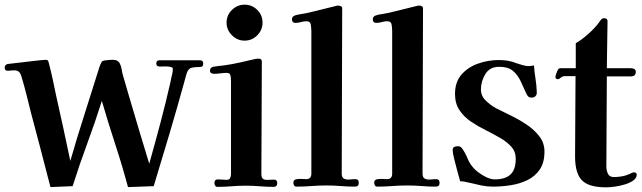

<svg xmlns="http://www.w3.org/2000/svg" viewBox="-21 -796 2747 822"><path d="M849 -524Q849 -512 842.5 -510.5Q836 -509 828 -509Q815 -509 801.5 -506.5Q788 -504 781 -489Q777 -479 774 -467.5Q771 -456 768 -445Q737 -333 704 -221.5Q671 -110 637 1L527 5Q502 -88 472 -179.5Q442 -271 415 -364Q386 -272 352.5 -181.5Q319 -91 290 1L195 5Q175 -73 154.5 -151Q134 -229 113 -308Q103 -348 93 -388Q83 -428 71 -468Q67 -482 60 -488.5Q53 -495 39 -495Q32 -495 25.5 -494Q19 -493 12 -493Q-1 -493 -1 -506Q-1 -519 12 -522Q13 -522 29 -524Q45 -526 68 -528.5Q91 -531 114.5 -534Q138 -537 155 -538.5Q172 -540 174 -540Q182 -540 184.5 -536Q187 -532 188 -526Q197 -492 204.5 -457.5Q212 -423 219 -388Q235 -318 250 -248Q265 -178 280 -107Q309 -208 341.5 -309Q374 -410 405 -510Q410 -524 414 -530.5Q418 -537 434 -538Q441 -539 448.5 -539.5Q456 -540 463 -540Q485 -540 493 -522Q498 -511 500 -498.5Q502 -486 505 -475Q512 -452 518.5 -428.5Q525 -405 532 -382Q553 -310 574.5 -238.5Q596 -167 618 -95Q643 -184 666.5 -272.5Q690 -361 710 -450Q712 -463 715.5 -475.5Q719 -488 719 -501Q719 -508 707.5 -510Q696 -512 682.5 -511.5Q669 -511 664 -511Q648 -511 648 -524Q648 -538 662 -538H835Q849 -538 849 -524Z M1166 -12Q1166 4 1150 4Q1121 4 1091 1.5Q1061 -1 1031 -1Q1001 -1 970.5 1.5Q940 4 910 4Q903 4 900 -1.5Q897 -7 897 -12Q897 -28 912 -28Q922 -28 931 -27Q940 -26 949 -26Q961 -26 964.5 -34Q968 -42 968 -52V-449Q968 -459 966 -471.5Q964 -484 950 -484Q937 -484 923 -482Q909 -480 895 -480Q889 -480 883.5 -483Q878 -486 878 -493Q878 -506 891 -510Q902 -512 914.5 -513.5Q927 -515 938 -516Q973 -521 1006.5 -528.5Q1040 -536 1074 -544Q1077 -544 1080 -544.5Q1083 -545 1085 -545Q1100 -545 1100 -533Q1100 -413 1099 -292.5Q1098 -172 1098 -52Q1098 -34 1106 -29.5Q1114 -25 1126.5 -26Q1139 -27 1152 -27Q1166 -27 1166 -12ZM1103 -699Q1103 -668 1080.5 -645Q1058 -622 1026 -622Q995 -622 972 -645Q949 -668 949 -699Q949 -731 972 -753.5Q995 -776 1026 -776Q1058 -776 1080.5 -753.5Q1103 -731 1103 -699Z M1515 -13Q1515 3 1499 3Q1468 3 1438 0.5Q1408 -2 1377 -2Q1345 -2 1312.5 0.5Q1280 3 1248 3Q1241 3 1238 -2.5Q1235 -8 1235 -14Q1235 -25 1245.5 -28Q1256 -31 1269.5 -30Q1283 -29 1290 -29Q1312 -29 1312 -53V-134Q1312 -266 1312 -397.5Q1312 -529 1312 -661Q1312 -672 1310 -688.5Q1308 -705 1291 -705Q1279 -705 1267.5 -701.5Q1256 -698 1244 -698Q1229 -698 1229 -714Q1229 -725 1242 -730Q1255 -734 1269.5 -736Q1284 -738 1297 -741Q1327 -748 1356.5 -755.5Q1386 -763 1415 -770Q1418 -771 1421 -771.5Q1424 -772 1427 -772Q1433 -772 1438.5 -769.5Q1444 -767 1444 -759Q1444 -583 1443 -406Q1442 -229 1442 -53Q1442 -36 1452 -31Q1462 -26 1476 -27.5Q1490 -29 1501 -29Q1515 -29 1515 -13Z M1861 -13Q1861 3 1845 3Q1814 3 1784 0.5Q1754 -2 1723 -2Q1691 -2 1658.5 0.5Q1626 3 1594 3Q1587 3 1584 -2.5Q1581 -8 1581 -14Q1581 -25 1591.5 -28Q1602 -31 1615.5 -30Q1629 -29 1636 -29Q1658 -29 1658 -53V-134Q1658 -266 1658 -397.5Q1658 -529 1658 -661Q1658 -672 1656 -688.5Q1654 -705 1637 -705Q1625 -705 1613.5 -701.5Q1602 -698 1590 -698Q1575 -698 1575 -714Q1575 -725 1588 -730Q1601 -734 1615.5 -736Q1630 -738 1643 -741Q1673 -748 1702.5 -755.5Q1732 -763 1761 -770Q1764 -771 1767 -771.5Q1770 -772 1773 -772Q1779 -772 1784.5 -769.5Q1790 -767 1790 -759Q1790 -583 1789 -406Q1788 -229 1788 -53Q1788 -36 1798 -31Q1808 -26 1822 -27.5Q1836 -29 1847 -29Q1861 -29 1861 -13Z M2310 -147Q2310 -100 2290 -70.5Q2270 -41 2237 -25Q2204 -9 2165.5 -3Q2127 3 2089 3Q2064 3 2040 -2Q2016 -7 1992 -13Q1982 -15 1971 -17.5Q1960 -20 1949 -20Q1945 -34 1937.5 -61.5Q1930 -89 1923.5 -115.5Q1917 -142 1917 -153Q1917 -164 1924 -167Q1931 -170 1939 -170Q1951 -170 1957 -161Q1972 -140 1981 -117Q1990 -94 2009 -74Q2023 -59 2049.5 -43.5Q2076 -28 2097 -28Q2142 -28 2164.5 -49Q2187 -70 2187 -116Q2187 -147 2168 -168Q2149 -189 2119.5 -206Q2090 -223 2057 -239.5Q2024 -256 1994.5 -276Q1965 -296 1946 -324.5Q1927 -353 1927 -394Q1927 -445 1955 -477Q1983 -509 2026.5 -524Q2070 -539 2114 -539Q2134 -539 2153 -536Q2172 -533 2191 -525Q2200 -522 2215.5 -517.5Q2231 -513 2240 -513Q2253 -513 2265 -516Q2267 -488 2271.5 -460Q2276 -432 2277 -404V-401Q2278 -391 2271.5 -384.5Q2265 -378 2256 -378Q2246 -378 2241.5 -382Q2237 -386 2233 -394Q2220 -423 2207.5 -449.5Q2195 -476 2174.5 -493Q2154 -510 2116 -510Q2076 -510 2057 -479Q2038 -448 2038 -413Q2038 -385 2059 -365Q2080 -345 2102 -333Q2129 -319 2164.5 -302Q2200 -285 2233 -263Q2266 -241 2288 -212.5Q2310 -184 2310 -147Z M2705 -48Q2705 -34 2690.5 -23.5Q2676 -13 2654.5 -6.5Q2633 0 2611 3Q2589 6 2574 6Q2499 6 2470 -24.5Q2441 -55 2441 -126Q2441 -212 2442 -298Q2443 -384 2443 -470H2397Q2387 -470 2380 -463.5Q2373 -457 2367 -457Q2357 -457 2357 -467Q2357 -471 2361 -482Q2365 -493 2367 -496Q2370 -502 2373 -503Q2376 -504 2382 -504H2444V-611Q2469 -625 2499 -652Q2529 -679 2545 -702Q2548 -707 2553 -712.5Q2558 -718 2565 -718Q2581 -718 2580 -704L2577 -504H2680Q2688 -504 2694.5 -500.5Q2701 -497 2701 -488Q2701 -469 2680 -469H2577L2575 -83Q2575 -67 2581.5 -52.5Q2588 -38 2607 -38Q2624 -38 2641.5 -41Q2659 -44 2674 -51Q2679 -53 2683.5 -55.5Q2688 -58 2693 -58Q2705 -58 2705 -48Z"/></svg>

Font: Kaisei Tokumin
Style: Bold
Weight: 700
Designer: Font-Kai, 金井和夫
Foundry: KAZUO KANAI
Version: Version 5.003